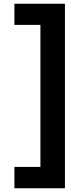

<svg xmlns="http://www.w3.org/2000/svg" viewBox="-20 -831 438 1026"><path d="M327 175H57V61H196V-698H57V-811H327Z"/></svg>

Font: DM Sans 11pt ExtraBold
Style: Regular
Weight: 800
Version: Version 4.004;gftools[0.9.30]